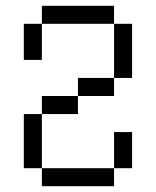

<svg xmlns="http://www.w3.org/2000/svg" viewBox="-20 -645 540 665"><path d="M125 -62.5V0H375V-62.5ZM125 -62.5V-250H62.5V-62.5ZM375 -62.5H437.5Q437.5 -62.5 437.5 -187.5H375Q375 -187.5 375 -62.5ZM125 -250H250V-312.5H125ZM250 -312.5H375V-375H250ZM375 -375H437.5V-562.5H375ZM62.5 -562.5Q62.5 -562.5 62.5 -437.5H125Q125 -437.5 125 -562.5ZM125 -562.5H375V-625H125Z"/></svg>

Font: CalcUnifontExMono
Style: Regular
Weight: 500
Version: Version 15.0.06